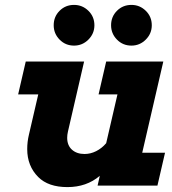

<svg xmlns="http://www.w3.org/2000/svg" viewBox="-20 -757 702 783"><path d="M646 -506 560 -134H653L622 0H378L387 -40Q333 6 255 6Q177 6 136 -35Q91 -80 91 -149Q91 -179 98 -208L136 -372H54L85 -506H323L257 -220Q254 -207 254 -195Q254 -164 273.5 -146.5Q293 -129 325 -129Q349 -129 372 -140.5Q395 -152 413 -173L459 -372H382L413 -506ZM282 -737Q316 -737 340.5 -713Q365 -689 365 -654Q365 -620 340.5 -595.5Q316 -571 282 -571Q247 -571 223 -595.5Q199 -620 199 -654Q199 -689 223 -713Q247 -737 282 -737ZM516 -737Q550 -737 574.5 -713Q599 -689 599 -654Q599 -620 574.5 -595.5Q550 -571 516 -571Q481 -571 457 -595.5Q433 -620 433 -654Q433 -689 457 -713Q481 -737 516 -737Z"/></svg>

Font: Arvo
Style: Bold Italic
Weight: 700
Italic angle: -13°
Designer: Anton Koovit (Cyrillic Expansion: Cyreal)
Foundry: Anton Koovit, Yassin Baggar
Version: Version 3.000